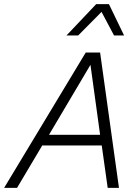

<svg xmlns="http://www.w3.org/2000/svg" viewBox="-59 -916 677 936"><path d="M-39 0 359 -660H429L521 0H466L437 -207H147L24 0ZM180 -259H429L382 -600ZM472 -896 546 -743H497L436 -858L322 -743H265L410 -896Z"/></svg>

Font: Kantumruy Pro Light
Style: Italic
Weight: 300
Italic angle: -13°
Version: Version 1.002